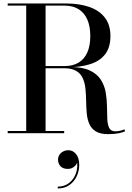

<svg xmlns="http://www.w3.org/2000/svg" viewBox="-20 -770 762 1110"><path d="M204.5 -380.5V-388H353Q401 -388 434.2 -408Q467.5 -428 484.8 -467Q502 -506 502 -561.5Q502 -617.5 484.8 -657Q467.5 -696.5 434.2 -717Q401 -737.5 353 -737.5H24.5V-750H360Q437.5 -750 495.8 -730Q554 -710 586.2 -668.2Q618.5 -626.5 618.5 -561.5Q618.5 -496.5 588.2 -456.8Q558 -417 500.2 -398.8Q442.5 -380.5 360 -380.5ZM24.5 0V-12.5H351V0ZM131.5 -6.5V-742H243.5V-6.5ZM605 5.5Q559.5 5.5 533.8 -10.5Q508 -26.5 496.2 -53.8Q484.5 -81 481.5 -115Q478.5 -149 478 -185Q477.5 -221 474.2 -255Q471 -289 459.2 -316.2Q447.5 -343.5 421.5 -359.5Q395.5 -375.5 349.5 -375.5H204.5V-382.5H386Q457.5 -382.5 499.8 -362.2Q542 -342 563 -309Q584 -276 591 -236.2Q598 -196.5 598.5 -156.8Q599 -117 600.2 -84Q601.5 -51 611 -31Q620.5 -11 646 -11Q662 -11 675.2 -14.2Q688.5 -17.5 699 -22.5L703.5 -11.5Q691.5 -4.5 665.8 0.5Q640 5.5 605 5.5ZM314 319.5V309Q352.5 309 379.8 287.5Q407 266 419.2 231.2Q431.5 196.5 424 156.5H427.5Q429 167.5 421.8 179.2Q414.5 191 401.5 198.8Q388.5 206.5 372 206.5Q343.5 206.5 329.5 190.8Q315.5 175 315.5 153Q315.5 138 323.2 125.5Q331 113 345 105.8Q359 98.5 375.5 98.5Q401.5 98.5 419.8 120.8Q438 143 438 183.5Q438 218 423.5 249Q409 280 381.2 299.8Q353.5 319.5 314 319.5Z"/></svg>

Font: Bodoni Moda 18pt Medium
Style: Regular
Weight: 500
Designer: Owen Earl
Foundry: indestructible type
Version: Version 2.004